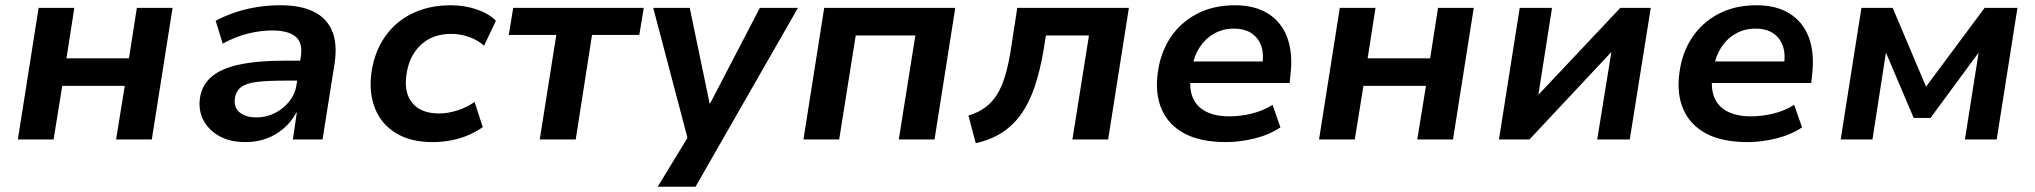

<svg xmlns="http://www.w3.org/2000/svg" viewBox="-20 -531 7749 731"><path d="M48 0 127 -501H263L233 -309H471L501 -501H637L558 0H422L455 -204H217L184 0Z M914 10Q857 10 816.5 -12Q776 -34 755.5 -71.5Q735 -109 741 -156Q748 -206 784.5 -238Q821 -270 890.5 -285Q960 -300 1063 -300H1141L1130 -224H1063Q1002 -224 961 -219.5Q920 -215 899 -200Q878 -185 874 -155Q870 -121 893 -102.5Q916 -84 957 -84Q993 -84 1025.5 -100Q1058 -116 1081 -144.5Q1104 -173 1109 -209L1125 -314Q1134 -367 1106 -391Q1078 -415 1016 -415Q974 -415 927 -404Q880 -393 828 -365L801 -452Q839 -472 879 -485Q919 -498 961.5 -504.5Q1004 -511 1048 -511Q1124 -511 1173.5 -487Q1223 -463 1244 -414.5Q1265 -366 1254 -290L1208 0H1095L1110 -102H1108Q1090 -68 1060.5 -42.5Q1031 -17 994.5 -3.5Q958 10 914 10Z M1627 10Q1544 10 1488.5 -23.5Q1433 -57 1408.5 -116.5Q1384 -176 1394 -253Q1402 -312 1427 -360Q1452 -408 1491 -441.5Q1530 -475 1582 -493Q1634 -511 1696 -511Q1749 -511 1795.5 -495Q1842 -479 1868 -452L1823 -357Q1800 -378 1766.5 -390Q1733 -402 1698 -402Q1661 -402 1632 -391Q1603 -380 1581 -359Q1559 -338 1545.5 -309.5Q1532 -281 1527 -244Q1518 -176 1551 -137.5Q1584 -99 1652 -99Q1686 -99 1722.5 -111Q1759 -123 1787 -143L1818 -47Q1796 -31 1765.5 -17.5Q1735 -4 1699.5 3Q1664 10 1627 10Z M2035 0 2098 -398H1917L1934 -501H2431L2414 -398H2234L2172 0Z M2484 180 2612 -30 2607 30 2467 -501H2606L2682 -136H2683L2873 -501H3018L2628 180Z M3039 0 3118 -501H3617L3538 0H3402L3465 -396H3238L3175 0Z M3695 14 3667 -91Q3704 -102 3731 -122Q3758 -142 3776.5 -172Q3795 -202 3807.5 -244.5Q3820 -287 3829 -345L3853 -501H4278L4199 0H4063L4126 -396H3962L3953 -339Q3940 -263 3920 -203Q3900 -143 3870 -99.5Q3840 -56 3797 -27.5Q3754 1 3695 14Z M4648 10Q4551 10 4490 -22.5Q4429 -55 4403 -114.5Q4377 -174 4388 -254Q4398 -330 4436 -387.5Q4474 -445 4536.5 -478Q4599 -511 4682 -511Q4758 -511 4809 -478.5Q4860 -446 4881.5 -386.5Q4903 -327 4893 -244L4890 -215H4489L4501 -297H4803L4785 -276Q4793 -322 4782.5 -354Q4772 -386 4745.5 -404Q4719 -422 4677 -422Q4636 -422 4602.5 -403Q4569 -384 4547.5 -351Q4526 -318 4519 -275L4515 -252Q4506 -199 4520 -162.5Q4534 -126 4570 -107Q4606 -88 4661 -88Q4702 -88 4745.5 -98.5Q4789 -109 4825 -132L4855 -46Q4811 -17 4755 -3.5Q4699 10 4648 10Z M5002 0 5081 -501H5217L5187 -309H5425L5455 -501H5591L5512 0H5376L5409 -204H5171L5138 0Z M5687 0 5766 -501H5889L5837 -170L6149 -501H6265L6185 0H6061L6115 -333L5803 0Z M6634 10Q6537 10 6476 -22.5Q6415 -55 6389 -114.5Q6363 -174 6374 -254Q6384 -330 6422 -387.5Q6460 -445 6522.5 -478Q6585 -511 6668 -511Q6744 -511 6795 -478.5Q6846 -446 6867.5 -386.5Q6889 -327 6879 -244L6876 -215H6475L6487 -297H6789L6771 -276Q6779 -322 6768.5 -354Q6758 -386 6731.5 -404Q6705 -422 6663 -422Q6622 -422 6588.5 -403Q6555 -384 6533.5 -351Q6512 -318 6505 -275L6501 -252Q6492 -199 6506 -162.5Q6520 -126 6556 -107Q6592 -88 6647 -88Q6688 -88 6731.5 -98.5Q6775 -109 6811 -132L6841 -46Q6797 -17 6741 -3.5Q6685 10 6634 10Z M6988 0 7067 -501H7186L7313 -201L7536 -501H7661L7582 0H7461L7513 -329H7512L7330 -82H7266L7161 -329H7160L7109 0Z"/></svg>

Font: Nunito Sans 7pt
Style: Bold Italic
Weight: 700
Italic angle: -9°
Version: Version 3.101;gftools[0.9.27]